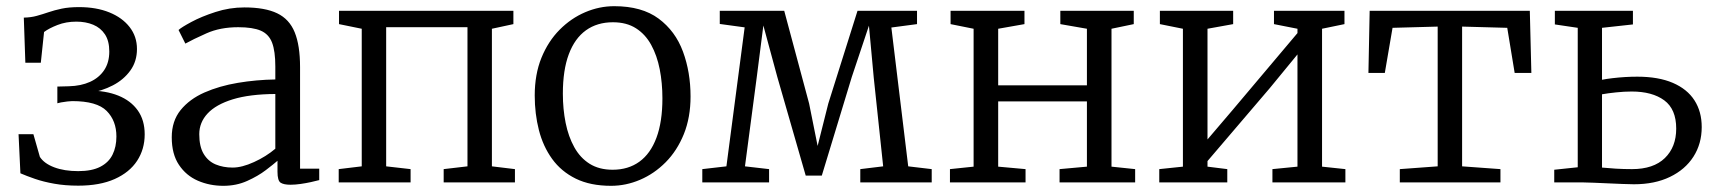

<svg xmlns="http://www.w3.org/2000/svg" viewBox="-20 -590 5554 621"><path d="M233 10.5Q190.5 10.5 155.5 4.2Q120.5 -2 93 -11.5Q65.5 -21 46 -29.5L40 -156H88L109 -82.5Q123 -61 155.5 -48.8Q188 -36.5 233 -36.5Q277 -36.5 304.2 -50.5Q331.5 -64.5 344 -89.8Q356.5 -115 356.5 -148.5Q356.5 -199.5 325 -231.2Q293.5 -263 213.5 -263Q208.5 -263 197.8 -261.8Q187 -260.5 177.5 -258.8Q168 -257 165.5 -256V-310L203 -311Q242 -312 271.2 -325.2Q300.5 -338.5 317 -363.2Q333.5 -388 333.5 -423.5Q333.5 -457.5 319.5 -478.8Q305.5 -500 281.5 -510Q257.5 -520 227 -520Q193.5 -520 166 -509.2Q138.5 -498.5 122.5 -486.5L112 -387H62L57 -533Q80.5 -533.5 99.2 -538.8Q118 -544 137 -550.5Q156 -557 179.5 -562Q203 -567 236 -567Q291.5 -567 333.5 -550Q375.5 -533 399.2 -502.5Q423 -472 423 -431.5Q423 -391.5 401.5 -361.8Q380 -332 344.8 -313.8Q309.5 -295.5 268 -289V-297Q322 -297 362.5 -280.8Q403 -264.5 425.5 -233Q448 -201.5 448 -155.5Q448 -107.5 423.5 -70Q399 -32.5 351 -11Q303 10.5 233 10.5Z M702.5 11Q658 11 620 -5.5Q582 -22 558.8 -56.8Q535.5 -91.5 535.5 -146Q535.5 -198.5 564.2 -234Q593 -269.5 641.2 -290.8Q689.5 -312 749 -322Q808.5 -332 870.5 -333V-375Q870.5 -424.5 860 -452Q849.5 -479.5 823.5 -490.8Q797.5 -502 750.5 -502Q692 -502 647.8 -482.2Q603.5 -462.5 579.5 -449L557.5 -493Q566.5 -501.5 599 -519Q631.5 -536.5 677 -551.2Q722.5 -566 770.5 -566Q837 -566 876.5 -547Q916 -528 933.2 -485.5Q950.5 -443 950.5 -373V-44.5H1012.5V-7.5Q1001.5 -4.5 985.5 -1Q969.5 2.5 952 5Q934.5 7.5 919.5 7.5Q898 7.5 887.8 1Q877.5 -5.5 877.5 -34.5V-70Q865 -59 839.8 -39.8Q814.5 -20.5 779.5 -4.8Q744.5 11 702.5 11ZM732.5 -48Q762.5 -48 801.5 -65.8Q840.5 -83.5 870.5 -109V-286Q787.5 -285.5 733 -268.8Q678.5 -252 651.5 -223Q624.5 -194 624.5 -156Q624.5 -116 638.8 -92.2Q653 -68.5 677.5 -58.2Q702 -48 732.5 -48Z M1075.5 0V-43L1150 -52V-497L1076.5 -512V-555H1640.5V-512L1571 -497V-52L1645.5 -43V0H1415V-43L1492 -52V-502H1229V-52L1308 -43V0Z M1709.5 -281Q1709.5 -349.5 1731.2 -403Q1753 -456.5 1790 -493.8Q1827 -531 1872.8 -550.5Q1918.5 -570 1966.5 -570Q2056 -570 2110.2 -529.8Q2164.5 -489.5 2189 -423Q2213.5 -356.5 2213.5 -278Q2213.5 -210 2191.8 -156.2Q2170 -102.5 2133 -65.2Q2096 -28 2050.2 -8.5Q2004.5 11 1956.5 11Q1889.5 11 1842.2 -12.2Q1795 -35.5 1765.8 -76Q1736.5 -116.5 1723 -169.2Q1709.5 -222 1709.5 -281ZM1961.5 -41Q2012 -41 2048 -67Q2084 -93 2103.2 -144.5Q2122.5 -196 2122.5 -272Q2122.5 -321.5 2113.8 -366Q2105 -410.5 2086.2 -444.8Q2067.5 -479 2037 -498.5Q2006.5 -518 1962.5 -518Q1911.5 -518 1875.2 -492Q1839 -466 1819.8 -414.8Q1800.5 -363.5 1800.5 -287Q1800.5 -237 1809.5 -192.5Q1818.5 -148 1837.5 -113.8Q1856.5 -79.5 1887.2 -60.2Q1918 -41 1961.5 -41Z M2251.5 0V-43L2329.5 -52L2388.5 -501.5L2308 -512.5V-555H2516.5L2597 -255L2624.5 -118L2659 -255L2753.5 -555H2946V-512L2863 -501L2917.5 -52L2993.5 -43V0H2762.5V-43L2836.5 -52L2806 -339L2790.5 -507L2735 -341L2638 -22H2586L2494 -341.5L2449 -507.5L2427.5 -339.5L2389.5 -52L2467.5 -43V0Z M3052.5 0V-43L3129 -51V-497L3054.5 -512V-555H3293.5V-512L3208.5 -497V-314H3495.5V-497L3409.5 -512V-555H3647V-512L3575 -497V-51L3651.5 -43V0H3407V-43L3495.5 -51V-262H3208.5V-51L3297 -43V0Z M3729.5 0V-43L3806 -51V-497L3731.5 -512V-555H3968.5V-512L3885.5 -497V-139L3966.5 -234L4176.5 -483V-497L4100.5 -512V-555H4328.5V-512L4256 -497V-51L4331.5 -43V0H4095.5V-43L4176.5 -51V-414L4087 -305L3885.5 -69V-51L3949.5 -43V0Z M4507.5 0V-43L4630 -52V-504L4484 -500L4459 -354H4406L4410 -555H4928L4933 -354H4879L4855 -500L4709 -504V-52L4833 -43V0Z M5007 0V-41L5083 -49V-500L5009 -511V-555H5261.5V-511L5161.5 -500V-332Q5176.5 -335 5195.8 -337.2Q5215 -339.5 5235.8 -340.8Q5256.5 -342 5275.5 -342Q5344 -342 5390.5 -322Q5437 -302 5460.5 -265.5Q5484 -229 5484 -179Q5484 -125 5457.2 -83.2Q5430.5 -41.5 5381.2 -17.8Q5332 6 5264.5 6Q5250 6 5227.5 5Q5205 4 5180.5 3Q5156 2 5134.8 1Q5113.5 0 5100.5 0ZM5258.5 -43Q5328 -43 5364.8 -78.8Q5401.5 -114.5 5401.5 -174Q5401.5 -237 5362.8 -265.5Q5324 -294 5257.5 -294Q5233.5 -294 5207 -291.2Q5180.5 -288.5 5161.5 -285V-48Q5181 -46 5206.2 -44.5Q5231.5 -43 5258.5 -43Z"/></svg>

Font: Merriweather Light
Style: Regular
Weight: 300
Designer: Eben Sorkin
Foundry: Eben Sorkin
Version: Version 2.100